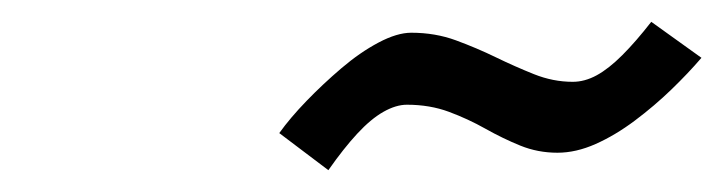

<svg xmlns="http://www.w3.org/2000/svg" viewBox="-20 -791 663 176"><path d="M281 -635 236 -669Q246 -683 261 -698.5Q276 -714 293 -728.5Q310 -743 327 -752Q344 -761 357 -761Q379 -761 398 -754Q417 -747 434.5 -738.5Q452 -730 469.5 -723Q487 -716 505 -716Q516 -716 527 -722Q538 -728 550.5 -740.5Q563 -753 577 -771L623 -738Q611 -724 595.5 -709Q580 -694 562 -680.5Q544 -667 526 -659Q508 -651 491 -651Q473 -651 457 -657.5Q441 -664 425 -673Q409 -682 391.5 -688.5Q374 -695 353 -695Q343 -695 331.5 -688.5Q320 -682 307.5 -668.5Q295 -655 281 -635Z"/></svg>

Font: Teachers
Style: Italic
Weight: 400
Italic angle: -11°
Designer: Alfredo Marco Pradil, Chank Diesel
Version: Version 1.001